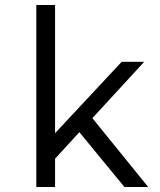

<svg xmlns="http://www.w3.org/2000/svg" viewBox="-20 -747 640 767"><path d="M200 -113V0H125V-727H200V-215L466 -500H556L349 -275L572 0H477L297 -219Z"/></svg>

Font: Orbit
Style: Regular
Weight: 400
Designer: Sooun Cho
Foundry: JAMO
Version: Version 1.000; ttfautohint (v1.8.4.7-5d5b);gftools[0.9.29]